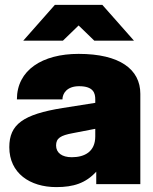

<svg xmlns="http://www.w3.org/2000/svg" viewBox="-20 -752 623 784"><path d="M373 0H553V-369C553 -469 469 -532 301 -532C153 -532 49 -466 49 -346H235C235 -370 253 -400 303 -400C363 -400 369 -370 369 -346V-332L236 -311C74 -285 18 -244 18 -151C18 -45 102 12 210 12C280 12 330 -4 373 -51ZM75 -586H237L301 -648L365 -586H527L398 -732H204ZM209 -158C209 -188 228 -199 276 -208L369 -226V-195C369 -133 326 -110 273 -110C233 -110 209 -128 209 -158Z"/></svg>

Font: Aspekta 900
Style: Regular
Weight: 900
Designer: Ivo Dolenc
Version: Version 2.000